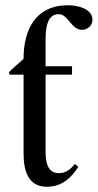

<svg xmlns="http://www.w3.org/2000/svg" viewBox="-20 -703 373 733"><path d="M17 -418H70V-117C70 -52 87 10 159 10C216 10 252 -24 279 -66L266 -77C250 -58 233 -42 205 -42C156 -42 154 -95 154 -130V-418H255V-450H154V-549C154 -591 158 -649 204 -649C241 -649 251 -589 294 -589C314 -589 333 -606 333 -627C333 -671 274 -683 240 -683C116 -683 70 -590 70 -479C61 -468 14 -432 14 -425Z"/></svg>

Font: XITS
Style: Regular
Weight: 400
Designer: MicroPress Inc., with final additions and corrections provided by Coen Hoffman, Elsevier (retired)
Version: Version 1.302